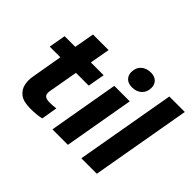

<svg xmlns="http://www.w3.org/2000/svg" viewBox="-139 -949 1211 1211"><g transform="rotate(45 467.0 -343.5)"><path d="M229 6Q167 6 137 -17.5Q107 -41 99.5 -76.5Q92 -112 99 -149L135 -357H40L60 -470H155L179 -604H318L294 -470H408L388 -357H274L239 -159Q234 -131 246 -119Q258 -107 287 -107Q300 -107 316.5 -108Q333 -109 345 -111L327 -4Q293 6 229 6Z M588 -542Q554 -542 535.5 -560.5Q517 -579 517 -607Q517 -647 542 -670Q567 -693 608 -693Q641 -693 659.5 -674.5Q678 -656 678 -628Q678 -589 653.5 -565.5Q629 -542 588 -542ZM421 0 503 -470H641L559 0Z M679 0 796 -668H934L817 0Z"/></g></svg>

Font: Gantari
Style: Bold Italic
Weight: 700
Italic angle: -10°
Designer: Anugrah Pasau
Foundry: Lafontype
Version: Version 1.000; ttfautohint (v1.8.4.7-5d5b)